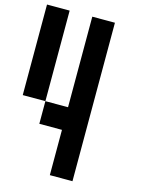

<svg xmlns="http://www.w3.org/2000/svg" viewBox="-129 -949 758 1024"><g transform="rotate(15 250.0 -437.5)"><path d="M0 -375V-875H125V-375ZM125 -250V-375H250V-875H375V0H250V-250Z"/></g></svg>

Font: GalmuriMono7 Regular
Style: Regular
Weight: 400
Designer: Lee Minseo (quiple)
Version: Version 2.399;hotconv 1.1.1;makeotfexe 2.6.0 DEVELOPMENT